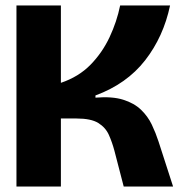

<svg xmlns="http://www.w3.org/2000/svg" viewBox="-20 -680 663 700"><path d="M40 0V-660H202V-378Q267 -400 310 -444Q353 -488 379.5 -544.5Q406 -601 418 -660H600Q576 -546 509 -460Q442 -374 328 -332V-324Q389 -329 429 -316.5Q469 -304 494 -280Q519 -256 533.5 -225.5Q548 -195 558 -164L611 0H431L397 -131Q389 -161 377 -188Q365 -215 338.5 -231.5Q312 -248 259 -248H202V0Z"/></svg>

Font: Bricolage Grotesque 48pt ExtraBold
Style: Regular
Weight: 800
Designer: Mathieu Triay
Foundry: Atelier Triay
Version: Version 1.000; ttfautohint (v1.8.4.7-5d5b);gftools[0.9.32]